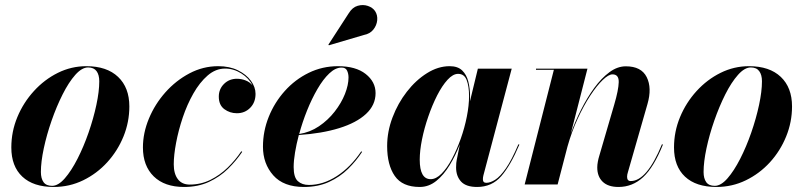

<svg xmlns="http://www.w3.org/2000/svg" viewBox="-20 -733 3196 763"><path d="M193.5 10Q112.5 10 68.8 -31Q25 -72 25 -147Q25 -210 49 -267.8Q73 -325.5 114.8 -371.2Q156.5 -417 210 -443.5Q263.5 -470 323 -470Q404.5 -470 449.2 -427.5Q494 -385 494 -310Q494 -248 470.8 -190.8Q447.5 -133.5 406.2 -88.2Q365 -43 310.5 -16.5Q256 10 193.5 10ZM187 5.5Q211.5 5.5 237.5 -24.2Q263.5 -54 288 -102Q312.5 -150 332 -206.2Q351.5 -262.5 363 -316.2Q374.5 -370 374.5 -410Q374.5 -435.5 363.8 -450.2Q353 -465 330 -465Q305.5 -465 279.2 -435.5Q253 -406 228.8 -357.8Q204.5 -309.5 185 -253.5Q165.5 -197.5 154 -143.5Q142.5 -89.5 142.5 -49.5Q142.5 -24 153 -9.2Q163.5 5.5 187 5.5Z M942.5 -129.5Q919 -94.5 886.5 -62.5Q854 -30.5 810.5 -10.2Q767 10 711.5 10Q634 10 591 -32Q548 -74 548 -147Q548 -204.5 571.8 -261.8Q595.5 -319 637.2 -366Q679 -413 733 -441.5Q787 -470 847 -470Q892 -470 925.2 -453.8Q958.5 -437.5 977 -412.2Q995.5 -387 995.5 -360Q995.5 -326 974.2 -304.5Q953 -283 921.5 -283Q893.5 -283 871.5 -299.2Q849.5 -315.5 849.5 -349Q849.5 -379 870.2 -399.5Q891 -420 921.5 -420Q939 -420 955.8 -413.5Q972.5 -407 983 -394Q969.5 -422 939 -441.2Q908.5 -460.5 874.5 -460.5Q837 -460.5 805.2 -433Q773.5 -405.5 748.5 -361.5Q723.5 -317.5 706.2 -266Q689 -214.5 679.8 -165.5Q670.5 -116.5 670.5 -80Q670.5 -42.5 686.8 -21Q703 0.5 734 0.5Q778 0.5 816 -18.2Q854 -37 885 -67.2Q916 -97.5 939 -132Z M1426 -594 1287 -553 1285 -555.5 1366 -680.5Q1380.5 -704 1401.5 -710Q1422.5 -716 1441.8 -709.5Q1461 -703 1470.5 -689Q1481 -673 1479 -652.5Q1477 -632 1463.5 -615.2Q1450 -598.5 1426 -594ZM1147 -69Q1147 -28 1163.8 -13Q1180.5 2 1207.5 2Q1264 2 1318.5 -33.2Q1373 -68.5 1415.5 -131.5L1419 -129.5Q1396 -94 1363.5 -62Q1331 -30 1287.5 -10Q1244 10 1188 10Q1107 10 1066 -36.2Q1025 -82.5 1025 -150Q1025 -211.5 1048 -268.8Q1071 -326 1111.8 -371.5Q1152.5 -417 1206.8 -443.5Q1261 -470 1323 -470Q1394 -470 1433.2 -439Q1472.5 -408 1472.5 -363Q1472.5 -315.5 1434.5 -280.2Q1396.5 -245 1328 -223.8Q1259.5 -202.5 1167.5 -196.5Q1158 -160.5 1152.5 -127.5Q1147 -94.5 1147 -69ZM1337.5 -464.5Q1313 -464.5 1288.5 -441.2Q1264 -418 1241.5 -379.2Q1219 -340.5 1200.2 -293.8Q1181.5 -247 1169 -200.5Q1211.5 -207 1247.5 -231.2Q1283.5 -255.5 1310 -289.5Q1336.5 -323.5 1350.8 -359.5Q1365 -395.5 1365 -425Q1365 -440.5 1359.2 -452.5Q1353.5 -464.5 1337.5 -464.5Z M1848 -349Q1848 -340.5 1847.5 -330L1879 -460H2013.5L1901 -36Q1899 -28 1899 -20.5Q1899 -6.5 1912.5 -6.5Q1928.5 -6.5 1948 -18.8Q1967.5 -31 1990.5 -64Q2013.5 -97 2040 -159.5L2044 -158.5Q2009 -75.5 1971.8 -32.8Q1934.5 10 1876 10Q1832 10 1812.2 -11.5Q1792.5 -33 1792.5 -67.5Q1792.5 -77.5 1793.2 -85Q1794 -92.5 1795 -97.5L1807.5 -159.5Q1790.5 -115.5 1767 -76.8Q1743.5 -38 1713.8 -14Q1684 10 1648 10Q1579 10 1548.8 -33.8Q1518.5 -77.5 1518.5 -152.5Q1518.5 -210 1539.8 -266.2Q1561 -322.5 1596.8 -368.5Q1632.5 -414.5 1676.8 -442.2Q1721 -470 1767 -470Q1799 -470 1816.5 -453.2Q1834 -436.5 1841 -409Q1848 -381.5 1848 -349ZM1844 -351Q1844 -390 1834.5 -414.8Q1825 -439.5 1800.5 -439.5Q1780 -439.5 1758.5 -416Q1737 -392.5 1717.2 -353.8Q1697.5 -315 1681.8 -269.2Q1666 -223.5 1657 -178.8Q1648 -134 1648 -98.5Q1648 -21 1691.5 -21Q1713 -21 1734.8 -43Q1756.5 -65 1776 -101.5Q1795.5 -138 1811 -181.8Q1826.5 -225.5 1835.2 -269.8Q1844 -314 1844 -351Z M2181 -455.5H2110V-460H2314.5L2248.5 -202.5Q2265.5 -250 2289.2 -297.2Q2313 -344.5 2341.5 -383.5Q2370 -422.5 2401.8 -446Q2433.5 -469.5 2467 -469.5Q2528.5 -469.5 2550 -426.5Q2571.5 -383.5 2553 -319.5L2475.5 -49.5Q2472 -39 2472 -30.5Q2472 -13.5 2486.5 -13.5Q2550.5 -13.5 2610.5 -159.5L2614.5 -158.5Q2578 -68 2535.8 -29Q2493.5 10 2438 10Q2396.5 10 2375 -10.8Q2353.5 -31.5 2353.5 -67.5Q2353.5 -78.5 2355.8 -90.5Q2358 -102.5 2361 -112L2421 -317.5Q2438 -375.5 2438.8 -406.5Q2439.5 -437.5 2414 -437.5Q2398.5 -437.5 2375 -415Q2351.5 -392.5 2325.5 -352.8Q2299.5 -313 2275.5 -261Q2251.5 -209 2235 -150L2196 0H2065Z M2827 10Q2746 10 2702.2 -31Q2658.5 -72 2658.5 -147Q2658.5 -210 2682.5 -267.8Q2706.5 -325.5 2748.2 -371.2Q2790 -417 2843.5 -443.5Q2897 -470 2956.5 -470Q3038 -470 3082.8 -427.5Q3127.5 -385 3127.5 -310Q3127.5 -248 3104.2 -190.8Q3081 -133.5 3039.8 -88.2Q2998.5 -43 2944 -16.5Q2889.5 10 2827 10ZM2820.5 5.5Q2845 5.5 2871 -24.2Q2897 -54 2921.5 -102Q2946 -150 2965.5 -206.2Q2985 -262.5 2996.5 -316.2Q3008 -370 3008 -410Q3008 -435.5 2997.2 -450.2Q2986.5 -465 2963.5 -465Q2939 -465 2912.8 -435.5Q2886.5 -406 2862.2 -357.8Q2838 -309.5 2818.5 -253.5Q2799 -197.5 2787.5 -143.5Q2776 -89.5 2776 -49.5Q2776 -24 2786.5 -9.2Q2797 5.5 2820.5 5.5Z"/></svg>

Font: Bodoni* 36pt
Style: Bold Italic
Weight: 700
Italic angle: -13°
Version: Version 2.3